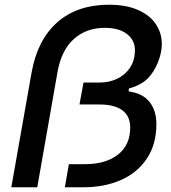

<svg xmlns="http://www.w3.org/2000/svg" viewBox="-20 -794 723 814"><path d="M114 -487Q139 -626 223.5 -700Q308 -774 442 -774Q514 -774 564.5 -752Q615 -730 640.5 -692Q666 -654 666 -608Q666 -570 649.5 -529.5Q633 -489 607 -462Q578 -433 527 -419L525 -407Q553 -402 569.5 -395Q586 -388 598 -378Q643 -340 643 -268Q643 -182 602.5 -121.5Q562 -61 492 -30.5Q422 0 333 0H255L272 -98H341Q428 -98 480 -138.5Q532 -179 532 -253Q532 -302 498.5 -326.5Q465 -351 403 -351H317L334 -444H399Q467 -444 509.5 -482Q552 -520 552 -581Q552 -624 518 -650Q484 -676 424 -676Q347 -676 294 -629.5Q241 -583 224 -490L138 0H28Z"/></svg>

Font: Open Sauce Sans Medium Italic
Style: Regular
Weight: 500
Italic angle: -10°
Designer: Alfredo Marco Pradil
Foundry: Creative Sauce Fz LLC
Version: Version 1.477